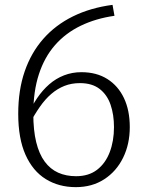

<svg xmlns="http://www.w3.org/2000/svg" viewBox="-20 -760 600 790"><path d="M451 -695 443 -740Q352 -728 280 -692.5Q208 -657 158 -600Q108 -543 81.5 -466Q55 -389 55 -292Q55 -190 85 -123Q115 -56 168.5 -23Q222 10 292 10Q359 10 409 -22.5Q459 -55 486.5 -111Q514 -167 514 -237Q514 -306 490 -356.5Q466 -407 421.5 -435Q377 -463 315 -463Q277 -463 243.5 -450Q210 -437 182.5 -413Q155 -389 133 -356.5Q111 -324 94 -286L100 -248Q122 -289 144 -320.5Q166 -352 191 -373.5Q216 -395 245 -406.5Q274 -418 309 -418Q359 -418 390 -394Q421 -370 435 -329Q449 -288 449 -237Q449 -180 431.5 -134Q414 -88 379.5 -61.5Q345 -35 293 -35Q252 -35 219.5 -49.5Q187 -64 164 -95Q141 -126 129 -175Q117 -224 117 -292Q117 -384 140 -454.5Q163 -525 206.5 -574.5Q250 -624 312 -654Q374 -684 451 -695Z"/></svg>

Font: Roboto Serif ExtraLight
Style: Regular
Weight: 250
Version: Version 1.007